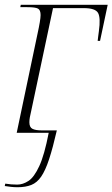

<svg xmlns="http://www.w3.org/2000/svg" viewBox="-28 -556 471 804"><path d="M46 228Q31 228 18 226.5Q5 225 -8 223L-6 213Q6 215 19 216Q32 217 44 217Q68 217 91.5 201.5Q115 186 136.5 139.5Q158 93 176 0H42L129 -414Q135 -441 138.5 -462Q142 -483 142 -493Q142 -514 131 -520Q120 -526 86 -526H57L59 -536H423L391 -385H381Q382 -393 383 -402Q384 -411 386 -425Q394 -482 382.5 -502Q371 -522 323 -522H194L103 -93Q99 -76 97 -65Q95 -54 95 -44Q95 -23 108 -16.5Q121 -10 146 -10H210Q193 64 177.5 111Q162 158 144.5 183.5Q127 209 103 218.5Q79 228 46 228Z"/></svg>

Font: Noto Serif Display ExtraLight
Style: Italic
Weight: 200
Italic angle: -12°
Designer: Monotype Design Team
Foundry: Monotype Imaging Inc.
Version: Version 2.009